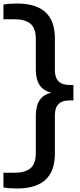

<svg xmlns="http://www.w3.org/2000/svg" viewBox="-36 -838 454 1088"><path d="M61 230Q39 230 19 228.5Q-1 227 -16.5 224.5V141H45.5Q106 141 136.5 115.5Q167 90 167 29V-183Q167 -237 187.8 -269Q208.5 -301 253.5 -313Q208.5 -325 187.8 -356.8Q167 -388.5 167 -443V-617Q167 -678 136.5 -703.5Q106 -729 45.5 -729H-16.5V-812.5Q-1 -815 19 -816.5Q39 -818 61 -818Q275 -818 275 -621.5V-440Q275 -356.5 358 -356.5H380V-269H358Q275 -269 275 -186V33.5Q275 230 61 230Z"/></svg>

Font: Encode Sans Expanded Medium
Style: Regular
Weight: 500
Width: 7
Designer: Multiple Designers
Foundry: Impallari Type
Version: Version 3.000; ttfautohint (v1.8.3) -l 8 -r 50 -G 200 -x 14 